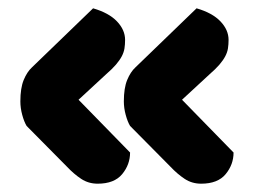

<svg xmlns="http://www.w3.org/2000/svg" viewBox="-20 -461 614 462"><path d="M293 -94Q293 -65 274 -42Q255 -19 215 -19Q193 -19 175.5 -30.5Q158 -42 141 -60L44 -158Q38 -168 33.5 -184.5Q29 -201 29 -217Q29 -249 37 -268.5Q45 -288 57 -299L204 -441Q242 -430 261.5 -409.5Q281 -389 281 -365Q281 -354 279.5 -344.5Q278 -335 273 -325.5Q268 -316 259 -305.5Q250 -295 235 -282L169 -221ZM542 -94Q542 -65 523 -42Q504 -19 464 -19Q442 -19 424.5 -30.5Q407 -42 390 -60L293 -158Q287 -168 282.5 -184.5Q278 -201 278 -217Q278 -249 286 -268.5Q294 -288 306 -299L453 -441Q491 -430 510.5 -409.5Q530 -389 530 -365Q530 -354 528.5 -344.5Q527 -335 522 -325.5Q517 -316 508 -305.5Q499 -295 484 -282L418 -221Z"/></svg>

Font: Baloo Bhai 2 ExtraBold
Style: Regular
Weight: 800
Designer: Supriya Tembe, Noopur Datye and Ek Type
Foundry: Ek Type
Version: Version 1.640;PS 1.000;hotconv 16.6.51;makeotf.lib2.5.65220;